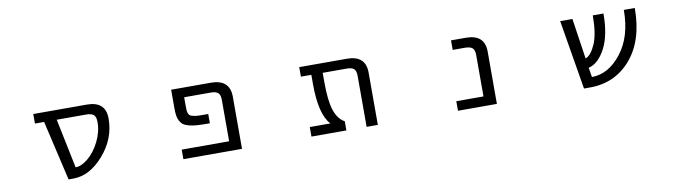

<svg xmlns="http://www.w3.org/2000/svg" viewBox="-31 -977 5062 1433"><g transform="rotate(-10 2500.0 -261.0)"><path d="M393.6 -452.1 470.7 -78.1H473.6Q515.6 -78.1 566.9 -120.6Q618.2 -163.1 654.3 -235.8Q690.4 -308.6 690.4 -381.8Q690.4 -420.9 673.8 -436.5Q657.2 -452.1 616.2 -452.1ZM776.4 -394.5Q776.4 -241.2 669.9 -119.6Q563.5 2 440.4 2H403.3L297.9 -452.1H228.5V-524.4H633.8Q776.4 -524.4 776.4 -394.5Z M1574.2 -524.4Q1716.8 -524.4 1717.8 -394.5V2H1273.4V-70.3H1632.8V-384.8Q1632.8 -421.9 1616.7 -437Q1600.6 -452.1 1559.6 -452.1H1359.4V-389.6Q1359.4 -363.3 1360.4 -351.1Q1361.3 -338.9 1366.7 -327.1Q1372.1 -315.4 1378.9 -311.5Q1385.7 -307.6 1404.3 -303.2Q1422.9 -298.8 1445.3 -298.3Q1467.8 -297.9 1514.6 -297.9V-227.5Q1457 -227.5 1422.4 -229.5Q1387.7 -231.4 1359.4 -238.8Q1331.1 -246.1 1315.9 -256.8Q1300.8 -267.6 1290 -287.6Q1279.3 -307.6 1276.4 -330.6Q1273.4 -353.5 1273.4 -389.6V-524.4Z M2747.1 2H2662.1V-384.8Q2662.1 -421.9 2646.5 -437Q2630.9 -452.1 2589.8 -452.1H2409.2V-382.8Q2409.2 -239.3 2433.6 -167Q2458 -94.7 2508.8 -67.4V2H2244.1V-70.3H2400.4Q2323.2 -151.4 2323.2 -382.8V-452.1H2244.1V-524.4H2604.5Q2747.1 -524.4 2747.1 -394.5Z M3560.5 -384.8Q3560.5 -421.9 3543.9 -437Q3527.3 -452.1 3486.3 -452.1H3394.5V-524.4H3506.8Q3649.4 -524.4 3649.4 -394.5V2H3354.5V-70.3H3560.5Z M4787.1 -524.4Q4787.1 -279.3 4666.5 -138.7Q4545.9 2 4355.5 2H4309.6L4221.7 -524.4H4314.5L4360.4 -216.8Q4402.3 -232.4 4435.5 -308.1Q4468.8 -383.8 4468.8 -524.4H4549.8Q4549.8 -359.4 4497.6 -260.7Q4445.3 -162.1 4371.1 -144.5L4382.8 -72.3Q4509.8 -73.2 4606.4 -197.3Q4704.1 -321.3 4704.1 -524.4Z"/></g></svg>

Font: GenEi Gothic M Regular
Style: Regular
Weight: 400
Designer: o_tamon (Modified); [Source Han Sans]
Ryoko NISHIZUKA  (kana & ideographs); Paul D. Hunt (Latin, Greek & Cyrillic); Wenl
Version: Version 1.1a;Original Version 1.004